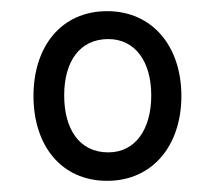

<svg xmlns="http://www.w3.org/2000/svg" viewBox="-20 -750 386 344"><path d="M172 -426C253 -426 305 -489 305 -578C305 -667 253 -730 172 -730C90 -730 40 -667 40 -578C40 -489 90 -426 172 -426ZM174 -477C122 -477 95 -519 95 -579C95 -640 123 -680 174 -680C222 -680 251 -640 251 -579C251 -519 223 -477 174 -477Z"/></svg>

Font: Noto Serif Sinhala Condensed SemiBold
Style: Regular
Weight: 600
Width: 3
Designer: Jelle Bosma - Monotype Design Team
Foundry: Monotype Imaging Inc.
Version: Version 2.007